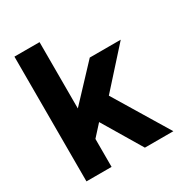

<svg xmlns="http://www.w3.org/2000/svg" viewBox="-174 -869 935 993"><g transform="rotate(-30 293.0 -372.5)"><path d="M55 0H205V-167L265 -233L404 0H574L377 -326L575 -546H390L205 -349V-745H55Z"/></g></svg>

Font: Plus Jakarta Sans ExtraBold
Style: Regular
Weight: 800
Designer: Gumpita Rahayu
Foundry: Tokotype
Version: Version 2.004; ttfautohint (v1.8.3)